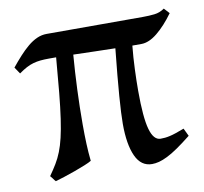

<svg xmlns="http://www.w3.org/2000/svg" viewBox="-61 -535 653 615"><g transform="rotate(-10 265.5 -227.0)"><path d="M517.1 -53.7Q491.2 -33.2 471.7 -19.8Q452.1 -6.3 436.8 1.2Q421.4 8.8 409.2 12Q397 15.1 386.2 15.1Q350.6 15.1 333.3 -22.7Q315.9 -60.5 315.9 -127.9Q315.9 -159.2 320.3 -218Q324.7 -276.9 334.5 -370.6Q300.8 -371.1 268.3 -372.1Q235.8 -373 198.2 -374Q193.8 -319.8 191.4 -262Q189 -204.1 189 -148.9Q189 -113.8 190.2 -85Q191.4 -56.2 194.3 -29.3Q187.5 -24.9 171.9 -18.6Q156.2 -12.2 137.9 -5.6Q119.6 1 101.6 6.8Q83.5 12.7 72.8 15.6Q71.3 14.2 68.8 11Q66.4 7.8 64 4.4Q61 0.5 57.6 -3.4Q70.8 -22 80.8 -38.6Q90.8 -55.2 98.4 -74.5Q106 -93.8 111.8 -118.4Q117.7 -143.1 122.8 -178.2Q127.9 -213.4 132.6 -261.5Q137.2 -309.6 142.6 -375H119.6Q104 -375 91.8 -373.8Q79.6 -372.6 68.1 -369.4Q56.6 -366.2 45.2 -360.1Q33.7 -354 20 -344.2L5.4 -365.7Q20 -383.8 34.7 -399.9Q49.3 -416 64 -428.2Q78.6 -440.4 94 -447.3Q109.4 -454.1 125.5 -454.1H438.5Q459 -454.1 476.6 -456.1Q494.1 -458 509.3 -468.8L525.4 -451.2Q499 -414.6 471.4 -392.1Q443.8 -369.6 418.9 -369.6H389.6Q385.7 -331.1 384.3 -293.5Q382.8 -255.9 382.8 -223.1Q382.8 -136.7 393.6 -98.4Q404.3 -60.1 427.2 -60.1Q434.6 -60.1 441.7 -60.8Q448.7 -61.5 457.5 -63.5Q466.3 -65.4 477.8 -69.3Q489.3 -73.2 504.9 -79.1Z"/></g></svg>

Font: Gentium Book Basic
Style: Regular
Weight: 400
Designer: J. Victor Gaultney and Annie Olsen
Foundry: SIL International
Version: Version 1.102; 2013; Maintenance release